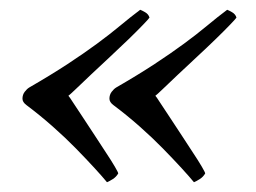

<svg xmlns="http://www.w3.org/2000/svg" viewBox="-20 -447 524 393"><path d="M26 -245Q26 -253 30.5 -259Q35 -265 40 -268Q85 -294 118.5 -316Q152 -338 178.5 -357.5Q205 -377 226 -394.5Q247 -412 267 -427Q270 -426 277 -422Q284 -418 286 -411Q285 -409 273 -396.5Q261 -384 243.5 -367Q226 -350 205.5 -331Q185 -312 167 -295Q149 -278 136 -265.5Q123 -253 120 -251Q122 -249 130 -236.5Q138 -224 149.5 -207Q161 -190 173.5 -170.5Q186 -151 197 -134.5Q208 -118 215 -106Q222 -94 222 -92Q218 -85 211 -80.5Q204 -76 199 -74Q190 -85 173.5 -103Q157 -121 135.5 -143Q114 -165 88 -188Q62 -211 34 -232Q26 -238 26 -245ZM204 -245Q204 -253 208.5 -259Q213 -265 218 -268Q263 -294 296.5 -316Q330 -338 356.5 -357.5Q383 -377 404 -394.5Q425 -412 445 -427Q448 -426 455 -422Q462 -418 464 -411Q463 -409 451 -396.5Q439 -384 421.5 -367Q404 -350 383.5 -331Q363 -312 345 -295Q327 -278 314 -265.5Q301 -253 298 -251Q300 -249 308 -236.5Q316 -224 327.5 -207Q339 -190 351.5 -170.5Q364 -151 375 -134.5Q386 -118 393 -106Q400 -94 400 -92Q396 -85 389 -80.5Q382 -76 377 -74Q368 -85 351.5 -103Q335 -121 313.5 -143Q292 -165 266 -188Q240 -211 212 -232Q204 -238 204 -245ZM26 -245Q26 -253 30.5 -259Q35 -265 40 -268Q85 -294 118.5 -316Q152 -338 178.5 -357.5Q205 -377 226 -394.5Q247 -412 267 -427Q270 -426 277 -422Q284 -418 286 -411Q285 -409 273 -396.5Q261 -384 243.5 -367Q226 -350 205.5 -331Q185 -312 167 -295Q149 -278 136 -265.5Q123 -253 120 -251Q122 -249 130 -236.5Q138 -224 149.5 -207Q161 -190 173.5 -170.5Q186 -151 197 -134.5Q208 -118 215 -106Q222 -94 222 -92Q218 -85 211 -80.5Q204 -76 199 -74Q190 -85 173.5 -103Q157 -121 135.5 -143Q114 -165 88 -188Q62 -211 34 -232Q26 -238 26 -245Z"/></svg>

Font: Vermiglione Medium
Style: Italic
Weight: 500
Italic angle: -11°
Version: Version 1.000